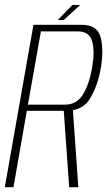

<svg xmlns="http://www.w3.org/2000/svg" viewBox="-38 -778 446 798"><path d="M-18 0 101 -675H300Q368 -675 380.8 -621.5Q393.5 -568 381 -495.5Q368.5 -422.5 337 -370Q312.5 -328.5 265 -320L287.5 0H249.5L227 -317.5H73.5L18 0ZM78 -343H232Q281 -343 307 -385.8Q333 -428.5 344.5 -495Q356.5 -561.5 345.5 -604.5Q334.5 -647.5 285.5 -647.5H132ZM202 -694.5 263 -757.5H295.5L226.5 -694.5Z"/></svg>

Font: Anybody ExtraLight
Style: Italic
Weight: 200
Italic angle: -10°
Designer: Tyler Finck
Foundry: Etcetera Type Company
Version: Version 1.010; ttfautohint (v1.8.3) -l 8 -r 50 -G 200 -x 14 